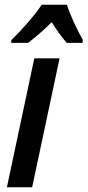

<svg xmlns="http://www.w3.org/2000/svg" viewBox="-20 -786 368 806"><path d="M27 -606H98C128 -629 162 -658 197 -693C217 -660 241 -628 260 -606H326L328 -618C306 -656 274 -723 261 -766H155C124 -719 69 -658 28 -618ZM9 0H115L230 -541H124Z"/></svg>

Font: Noto Sans Display SemiCondensed Medium
Style: Italic
Weight: 500
Width: 4
Italic angle: -12°
Designer: Monotype Design Team
Foundry: Monotype Imaging Inc.
Version: Version 1.900